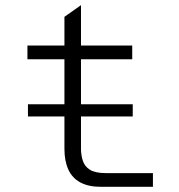

<svg xmlns="http://www.w3.org/2000/svg" viewBox="-20 -722 690 742"><path d="M88 -272V-319H493V-272ZM370 0Q322 0 290.5 -17Q259 -34 244 -67Q229 -100 229 -147V-657L293 -702V-147Q293 -123 300 -101Q307 -79 327.5 -66Q348 -53 390 -53H571V0ZM86 -493V-546H491V-493Z"/></svg>

Font: Azeret Mono Thin ExtraLight
Style: Regular
Weight: 250
Version: Version 1.002